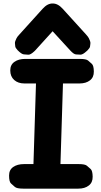

<svg xmlns="http://www.w3.org/2000/svg" viewBox="-20 -1075 586 1115"><path d="M64 -715.8Q39.6 -699.2 39.6 -666Q39.6 -630.9 62.5 -610.4Q85 -590.3 122.1 -590.3H189L174.3 -122.1H119.6Q81.1 -122.1 57.1 -105.5Q32.7 -88.9 32.7 -55.7Q32.7 -19.5 43.9 -9.5Q55.2 0.5 66.4 10.5Q77.6 20.5 115.2 20.5H434.6Q472.7 20.5 495.6 2.4Q518.6 -15.1 518.1 -48.8Q517.6 -83.5 506.6 -93.3Q495.6 -103 484.6 -112.5Q473.6 -122.1 437.5 -122.1H331.1L345.7 -590.3H441.4Q479.5 -590.3 502.4 -608.4Q525.4 -626 524.9 -659.7Q524.4 -694.3 513.4 -704.1Q502.4 -713.9 491.5 -723.4Q480.5 -732.9 444.3 -732.9H126Q87.9 -732.9 64 -715.8ZM285.6 -1054.7Q255.4 -1055.2 227.5 -1023.9L92.8 -875Q79.1 -860.4 75.9 -852.8Q72.8 -845.2 69.3 -837.6Q65.9 -830.1 66.9 -822Q67.9 -814 68.6 -805.7Q69.3 -797.4 82 -783.7Q105 -760.3 118.2 -759.3Q131.3 -758.3 144.3 -757.3Q157.2 -756.3 180.2 -777.8Q182.1 -779.8 184.6 -782.2L285.6 -893.6L387.7 -782.2Q408.2 -759.8 421.1 -759Q434.1 -758.3 447 -757.6Q460 -756.8 482.9 -777.8Q486.3 -780.8 489.3 -783.7Q502 -796.9 502.9 -805.2Q503.9 -813.5 504.9 -821.5Q505.9 -829.6 502.7 -837.4Q499.5 -845.2 496.1 -852.8Q492.7 -860.4 479.5 -875L343.8 -1024.4Q315.9 -1055.2 285.6 -1054.7Z"/></svg>

Font: Comic Relief
Style: Bold
Weight: 700
Designer: Jeff Davis
Foundry: Loudifier
Version: Version 1.200; ttfautohint (v1.8.4.7-5d5b)